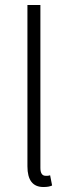

<svg xmlns="http://www.w3.org/2000/svg" viewBox="-20 -738 280 770"><path d="M154 12Q90 12 90 -71V-718H142V-65Q142 -33 163 -33Q166 -33 170 -33Q174 -33 181 -35L189 6Q182 9 174 10.5Q166 12 154 12Z"/></svg>

Font: Assistant Light
Style: Regular
Weight: 300
Designer: Hebrew By Ben Nathan, Latin by Paul Hunt
Version: Version 3.000